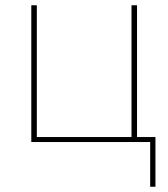

<svg xmlns="http://www.w3.org/2000/svg" viewBox="-20 -540 640 730"><path d="M551 170V0H99V-520H120V-19H480V-520H501V-19H571V170Z"/></svg>

Font: Iosevka Thin Extended
Style: Regular
Weight: 100
Width: 7
Monospace: yes
Designer: Belleve Invis
Foundry: Belleve Invis
Version: Version 32.5.0; ttfautohint (v1.8.4)